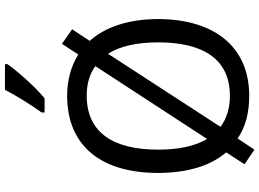

<svg xmlns="http://www.w3.org/2000/svg" viewBox="-156 -860 1047 775"><g transform="rotate(-90 367.5 -472.5)"><path d="M496 -976H392C370 -931 328 -865 301 -828V-816H358C403 -852 471 -929 496 -966ZM678 -358C678 -475 647 -570 590 -634L637 -705L578 -746L535 -680C490 -708 434 -725 369 -725C158 -725 57 -578 57 -359C57 -243 84 -148 140 -83L92 -9L151 31L196 -37C240 -6 298 10 368 10C571 10 678 -137 678 -358ZM151 -358C151 -538 219 -646 369 -646C417 -646 457 -634 488 -611L194 -160C165 -209 151 -276 151 -358ZM584 -358C584 -178 518 -68 368 -68C317 -68 275 -82 243 -106L538 -560C569 -511 584 -442 584 -358Z"/></g></svg>

Font: Noto Sans Thai
Style: Regular
Weight: 400
Designer: Monotype Design Team
Foundry: Monotype Imaging Inc.
Version: Version 1.901